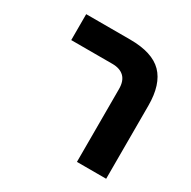

<svg xmlns="http://www.w3.org/2000/svg" viewBox="-139 -746 879 882"><g transform="rotate(30 300.0 -304.5)"><path d="M293 -471.5H74.5V-609H307.5Q425.5 -609 478.8 -554.8Q532 -500.5 532 -388V0H377V-386.5Q377 -429.5 355 -450.5Q333 -471.5 293 -471.5Z"/></g></svg>

Font: JuliaMono ExtraBold
Style: Regular
Weight: 800
Monospace: yes
Designer: cormullion
Foundry: corm
Version: Version 0.055; ttfautohint (v1.8.4)